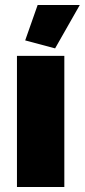

<svg xmlns="http://www.w3.org/2000/svg" viewBox="-20 -750 340 770"><path d="M48 0V-526H238V0ZM201 -556 81 -588 131 -730H300Z"/></svg>

Font: Raleway
Style: Heavy
Weight: 900
Designer: Matt McInerney, Pablo Impallari, Rodrigo Fuenzalida
Foundry: Matt McInerney, Pablo Impallari, Rodrigo Fuenzalida
Version: Version 2.001; ttfautohint (v0.8) -G 200 -r 50